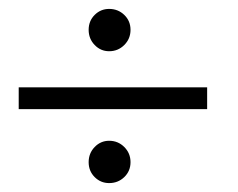

<svg xmlns="http://www.w3.org/2000/svg" viewBox="-20 -547 535 431"><path d="M445 -302H22V-351H445ZM225 -527Q245 -527 259 -513.5Q273 -500 273 -480Q273 -460 259 -446Q245 -432 225 -432Q206 -432 192.5 -446Q179 -460 179 -480Q179 -500 192.5 -513.5Q206 -527 225 -527ZM225 -231Q245 -231 259 -217Q273 -203 273 -183Q273 -163 259 -149.5Q245 -136 225 -136Q206 -136 192.5 -149.5Q179 -163 179 -183Q179 -203 192.5 -217Q206 -231 225 -231Z"/></svg>

Font: Forum
Style: Regular
Weight: 400
Designer: Denis Masharov
Foundry: Denis Masharov
Version: Version 1.000